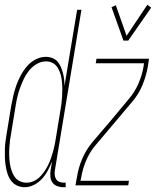

<svg xmlns="http://www.w3.org/2000/svg" viewBox="-24 -776 653 804"><path d="M79 8Q62 8 46.5 0.5Q31 -7 21.5 -20.5Q12 -34 7 -50Q2 -66 -0.5 -83Q-3 -100 -3.5 -117.5Q-4 -135 -3.5 -152.5Q-3 -170 -0.5 -188Q2 -206 5 -223L23 -333Q27 -355 32 -376.5Q37 -398 44.5 -419Q52 -440 63 -460.5Q74 -481 89 -498.5Q104 -516 125 -527Q146 -538 168 -538Q182 -538 195 -533Q208 -528 216.5 -518.5Q225 -509 230.5 -496.5Q236 -484 239.5 -470.5Q243 -457 244.5 -443.5Q246 -430 246 -416L299 -735H317L206 -64Q204 -54 205 -44Q206 -34 211 -26Q216 -18 224.5 -14.5Q233 -11 243 -11H251V8H240Q227 8 214.5 3Q202 -2 195 -12.5Q188 -23 187 -36.5Q186 -50 188 -64L194 -100Q186 -80 176 -61.5Q166 -43 152 -27.5Q138 -12 118.5 -2Q99 8 79 8ZM87 -11Q102 -11 116 -17Q130 -23 141.5 -34Q153 -45 161.5 -57.5Q170 -70 177 -84Q184 -98 189 -112Q194 -126 198 -140.5Q202 -155 205 -169.5Q208 -184 210 -198L228 -308Q231 -324 233 -339.5Q235 -355 236 -371Q237 -387 237 -402.5Q237 -418 235.5 -433.5Q234 -449 230 -463.5Q226 -478 218.5 -491Q211 -504 198 -511.5Q185 -519 169 -519Q149 -519 130.5 -508.5Q112 -498 98.5 -481.5Q85 -465 76 -446Q67 -427 60 -408Q53 -389 48.5 -369.5Q44 -350 41 -330L23 -220Q20 -205 18 -189Q16 -173 15 -157Q14 -141 14.5 -125Q15 -109 17 -94Q19 -79 23.5 -64.5Q28 -50 36 -37.5Q44 -25 57.5 -18Q71 -11 87 -11ZM493 -606 443 -746 461 -754 506 -626 593 -756 609 -744 513 -606ZM292 0 298 -33Q304 -73 320.5 -111.5Q337 -150 364 -182L440 -271L515 -361Q540 -390 555.5 -425.5Q571 -461 577 -497L579 -511H377L380 -530H600L595 -497Q588 -457 572 -418.5Q556 -380 528 -348L377 -169Q352 -140 337 -104.5Q322 -69 316 -33L313 -19H516L513 0Z"/></svg>

Font: Iosevka Curly Thin Extended
Style: Italic
Weight: 100
Width: 7
Italic angle: -9°
Monospace: yes
Designer: Belleve Invis
Foundry: Belleve Invis
Version: Version 11.1.0; ttfautohint (v1.8.3)